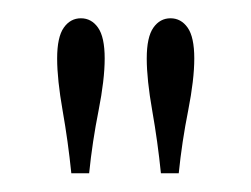

<svg xmlns="http://www.w3.org/2000/svg" viewBox="-20 -782 274 210"><path d="M58 -592.5Q54.5 -627 48.5 -661Q42.5 -695 42.5 -718Q42.5 -741.5 49.8 -751.8Q57 -762 68.5 -762Q80 -762 87.2 -751.8Q94.5 -741.5 94.5 -718Q94.5 -695 87.8 -661Q81 -627 77.5 -592.5ZM156 -592.5Q152.5 -627 146.5 -661Q140.5 -695 140.5 -718Q140.5 -741.5 147.8 -751.8Q155 -762 166.5 -762Q178 -762 185.2 -751.8Q192.5 -741.5 192.5 -718Q192.5 -695 185.8 -661Q179 -627 175.5 -592.5Z"/></svg>

Font: Imbue 50pt Light
Style: Regular
Weight: 300
Designer: Tyler Finck
Foundry: Etcetera Type Company
Version: Version 1.102; ttfautohint (v1.8.3)